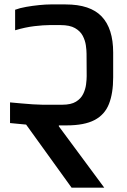

<svg xmlns="http://www.w3.org/2000/svg" viewBox="-20 -860 580 880"><path d="M308 0 99.7 -289Q81.3 -291 62.5 -292.5Q43.7 -294 26 -296V-390.7Q53.3 -388.3 80.2 -385.8Q107 -383.3 131 -381.8Q155 -380.3 174.7 -380H265.3Q305.7 -380 328.3 -394Q351 -408 361.3 -429.5Q371.7 -451 374.5 -473.3Q377.3 -495.7 377.3 -511.3L376.7 -613.3Q376.7 -630 373.5 -652.3Q370.3 -674.7 359.2 -696Q348 -717.3 323.8 -731.2Q299.7 -745 257.7 -745H206.7Q180 -745 138.2 -740.2Q96.3 -735.3 49.3 -721.3V-815.3Q70.3 -823.3 100 -828.5Q129.7 -833.7 159.8 -836.7Q190 -839.7 211.3 -839.7H280.7Q393.7 -839.7 446.2 -784.3Q498.7 -729 498.7 -619V-505.3Q498.7 -432.3 479.3 -383.3Q460 -334.3 413.3 -309.8Q366.7 -285.3 284.7 -285.3H249.7V-281L457.7 0Z"/></svg>

Font: Matangi Light
Style: Regular
Weight: 300
Designer: Prashant Pant
Foundry: The Graphic Ant
Version: Version 3.002